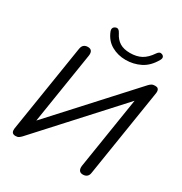

<svg xmlns="http://www.w3.org/2000/svg" viewBox="-207 -1061 1154 1220"><g transform="rotate(30 370.0 -451.0)"><path d="M82.1 8.5Q71.5 8.5 65.2 5.1Q58.9 1.8 56.2 -3.8Q53.5 -9.3 53 -16.4Q52.4 -23.4 53.4 -30.3L155.3 -673.1Q158.7 -693.5 169.9 -702.7Q181 -711.9 199 -711.9Q218.8 -711.9 226.6 -699.8Q234.3 -687.7 230.9 -666.3L142.5 -107.3L117.1 -108.7L648.7 -691Q656.2 -699.4 666.1 -705.7Q676 -711.9 691.9 -711.9Q706.4 -711.9 712.7 -706.2Q719 -700.4 720.3 -691.6Q721.6 -682.9 720.1 -672.6L618.7 -31.9Q616.3 -12.5 605 -2.8Q593.6 6.9 575.6 6.9Q556.3 6.9 548.3 -5.2Q540.3 -17.3 543.1 -39.1L631.5 -598.2L656 -596.8L123.3 -12.5Q115.8 -4.6 106.9 1.9Q98 8.5 82.1 8.5ZM445.8 -760Q389.3 -760 342.8 -786.1Q296.2 -812.3 274.2 -867Q268.3 -882.2 272.2 -891.8Q276.1 -901.4 287.8 -906.3Q299.6 -911.3 308.7 -905.6Q317.8 -899.9 325.2 -885.2Q343.3 -848.3 372.6 -830.2Q402 -812 448.2 -812Q496.5 -812 530.9 -830.6Q565.3 -849.3 594.6 -893.3Q602.4 -904.5 610.7 -908.1Q619.1 -911.7 629.3 -907.3Q640.2 -902.4 642.8 -893Q645.5 -883.6 637.5 -869.8Q603.3 -809.6 553.1 -784.8Q502.9 -760 445.8 -760Z"/></g></svg>

Font: Nunito Variable Extra Light
Style: Italic
Weight: 200
Italic angle: -9°
Designer: Vernon Adams
Foundry: Vernon Adams
Version: Version 3.602